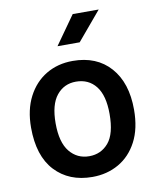

<svg xmlns="http://www.w3.org/2000/svg" viewBox="-87 -846 754 920"><g transform="rotate(-10 290.0 -385.5)"><path d="M288.5 7.5Q175 7.5 107 -65.2Q39 -138 39 -276Q39 -363 71.8 -426Q104.5 -489 161.2 -522.8Q218 -556.5 290.5 -556.5Q407 -556.5 473.5 -481.5Q540 -406.5 540 -276Q540 -184 506.8 -120.8Q473.5 -57.5 416.5 -25Q359.5 7.5 288.5 7.5ZM290.5 -93Q348 -93 384.5 -136Q421 -179 421 -276Q421 -366 385.5 -411Q350 -456 288.5 -456Q230.5 -456 194.5 -411.5Q158.5 -367 158.5 -276Q158.5 -183.5 195.2 -138.2Q232 -93 290.5 -93ZM231.5 -638.5 330 -777.5H456.5L339.5 -638.5Z"/></g></svg>

Font: Spline Sans Medium
Style: Regular
Weight: 500
Designer: Eben Sorkin, Mirko Velimirovic
Foundry: Sorkin Type
Version: Version 1.000; ttfautohint (v1.8.3)